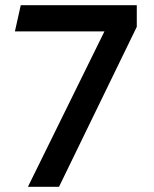

<svg xmlns="http://www.w3.org/2000/svg" viewBox="-20 -720 594 740"><path d="M87.6 0 382.6 -599.1H37.5L60 -700H507.2V-616.6L207.4 0Z"/></svg>

Font: Geologica-Sharp
Style: Regular
Weight: 100
Designer: Sindre Bremnes, Frode Helland
Foundry: Monokrom Skriftforlag AS
Version: Version 1.010;gftools[0.9.28]